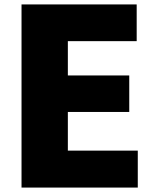

<svg xmlns="http://www.w3.org/2000/svg" viewBox="-20 -803 710 858"><path d="M76.2 35.2V-783.2H590.8V-619.1H283.2V-465.8H557.6V-302.7H283.2V-129.9H595.7V35.2Z"/></svg>

Font: GenEi M Gothic v2 Black
Style: Regular
Weight: 900
Version: Version 2.0